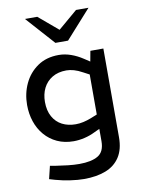

<svg xmlns="http://www.w3.org/2000/svg" viewBox="-101 -815 809 1092"><g transform="rotate(-10 303.0 -268.5)"><path d="M295 209Q260 209 215.5 202.5Q171 196 132 185L98 175L116 101L150 107Q181 112 217 116Q253 120 283 120Q353 120 391 97.5Q429 75 429 14V-57L399 -43Q369 -28 336.5 -20.5Q304 -13 274 -13Q221 -13 179 -32.5Q137 -52 107.5 -86.5Q78 -121 63 -166Q48 -211 48 -262Q48 -328 74.5 -384.5Q101 -441 151.5 -476Q202 -511 274 -511Q309 -511 344.5 -498.5Q380 -486 413 -464L445 -443L456 -503H531V9Q531 79 502 123.5Q473 168 420 188.5Q367 209 295 209ZM151 -261Q151 -211 170.5 -176Q190 -141 224 -123.5Q258 -106 302 -106Q324 -106 346.5 -111Q369 -116 392 -125L429 -140V-371L395 -389Q368 -404 345 -410.5Q322 -417 302 -417Q254 -417 220 -396.5Q186 -376 168.5 -341Q151 -306 151 -261ZM268 -582 288 -637 416 -746H488L341 -582ZM268 -582 121 -746H192L321 -637L341 -582Z"/></g></svg>

Font: REM
Style: Regular
Weight: 400
Designer: Octavio Pardo
Foundry: Ashler Design
Version: Version 1.005;gftools[0.9.28]